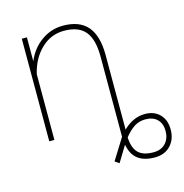

<svg xmlns="http://www.w3.org/2000/svg" viewBox="-110 -640 917 955"><g transform="rotate(-15 348.5 -162.5)"><path d="M110.4 -405.3Q136.2 -466.8 186.5 -502.4Q236.8 -538.1 297.9 -538.1Q382.8 -538.1 424.1 -490Q465.3 -441.9 465.8 -344.7V42Q517.1 -8.3 578.1 -8.3Q625.5 -8.3 654.1 20.8Q682.6 49.8 682.6 99.6Q682.6 149.4 652.6 181.4Q622.6 213.4 571.3 213.4Q516.6 213.4 484.9 189.5Q453.1 165.5 443.4 113.8L393.6 195.8L371.6 180.7L439.5 71.8V-341.8Q439.5 -429.2 405.5 -470.7Q371.6 -512.2 296.4 -512.2Q228 -512.2 178 -463.6Q127.9 -415 110.4 -338.4V0H84V-528.3H110.4ZM573.2 18.1Q540.5 18.1 515.4 34.7Q490.2 51.3 465.8 82Q467.8 135.7 492.7 161.4Q517.6 187 571.3 187Q611.3 187 633.8 162.6Q656.2 138.2 656.2 99.6Q656.2 62 634.5 40Q612.8 18.1 573.2 18.1Z"/></g></svg>

Font: Roboto Thin
Style: Regular
Weight: 250
Designer: Google
Version: Version 2.134; 2016